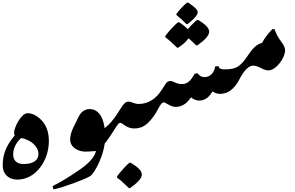

<svg xmlns="http://www.w3.org/2000/svg" viewBox="-20 -1376 2289 1489"><path d="M114 17C258 17 359 -132 359 -281C359 -348 341 -401 305 -440C269 -479 232 -498 193 -498C145 -498 89 -388 89 -346C89 -337 91 -331 95 -327C20 -238 1 -168 1 -92C1 -26 47 17 114 17ZM163 -104C113 -104 82 -129 82 -179C82 -216 101 -270 145 -306C218 -292 278 -241 278 -183C278 -125 226 -104 163 -104Z M395 93C470 78 645 13 682 -12C711 -32 796 -177 796 -317C796 -424 764 -530 676 -530C638 -530 609 -510 589 -469L549 -388C531 -351 524 -318 524 -294C524 -232 588 -200 643 -200C670 -200 697 -203 724 -205C715 -160 673 -112 598 -60C523 -8 453 35 387 68Z M980 83H988C1034 51 1080 11 1080 -22C1080 -54 1049 -79 994 -114H984C967 -103 906 -36 888 -8V2C917 23 929 34 980 83Z M718 -218C736 -218 754 -225 772 -240C789 -255 821 -298 866 -369C894 -413 900 -423 912 -423C921 -423 924 -420 943 -407C964 -392 989 -380 1017 -380C1058 -380 1091 -417 1091 -490C1091 -544 1077 -570 1051 -570C1024 -570 1000 -588 976 -588C956 -588 939 -572 920 -541C876 -470 816 -378 744 -358C709 -348 692 -319 692 -272C692 -236 701 -218 718 -218Z M1426 -1189H1435C1491 -1233 1513 -1261 1513 -1281C1513 -1299 1496 -1318 1439 -1356H1431C1413 -1344 1366 -1294 1348 -1268V-1260C1389 -1226 1398 -1217 1426 -1189ZM1354 -1006H1362C1399 -1031 1427 -1056 1442 -1079C1458 -1066 1474 -1051 1502 -1024H1510C1556 -1056 1602 -1096 1602 -1129C1602 -1159 1578 -1183 1518 -1221H1508C1496 -1213 1464 -1182 1436 -1149C1423 -1165 1401 -1183 1370 -1203H1360C1347 -1195 1283 -1128 1262 -1097V-1087C1291 -1066 1299 -1058 1354 -1006Z M1023 -380C1066 -380 1102 -396 1133 -428C1164 -460 1187 -494 1205 -529C1223 -564 1237 -582 1248 -582C1255 -582 1268 -576 1286 -565C1304 -554 1323 -547 1344 -547C1378 -547 1423 -562 1461 -621C1485 -603 1504 -596 1525 -596C1556 -596 1596 -610 1628 -667C1650 -653 1667 -648 1686 -648C1727 -648 1760 -685 1760 -758C1760 -805 1749 -838 1720 -838C1703 -838 1689 -842 1680 -849C1679 -854 1677 -859 1675 -863L1649 -861C1642 -815 1612 -778 1567 -778C1542 -778 1527 -788 1512 -808L1489 -804C1463 -755 1436 -724 1392 -724C1372 -724 1354 -728 1338 -736C1322 -744 1310 -748 1301 -748C1282 -748 1273 -740 1258 -716C1250 -704 1243 -692 1235 -680C1189 -608 1128 -570 1057 -570C1017 -570 983 -535 983 -460C983 -420 995 -380 1023 -380Z M1686 -648C1747 -648 1797 -685 1835 -758C1873 -831 1909 -867 1944 -867C1959 -867 1979 -861 2002 -849C2025 -837 2045 -830 2062 -830C2121 -830 2191 -928 2191 -985C2191 -1005 2180 -1029 2159 -1056C2138 -1083 2121 -1115 2109 -1150H2092C2062 -1120 2027 -1074 2012 -1043C1977 -1036 1944 -1007 1911 -958C1844 -859 1817 -838 1720 -838C1680 -838 1646 -803 1646 -728C1646 -689 1654 -648 1686 -648Z"/></svg>

Font: Noto Nastaliq Urdu
Style: Bold
Weight: 700
Designer: Monotype Design Team (Patrick Giasson: type design, Kamal Mansour: OpenType code, Glenda Bellarosa). Updated by Simon Co
Foundry: Monotype Imaging Inc., Simon Cozens
Version: Version 3.009